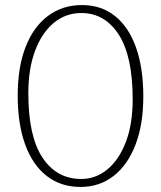

<svg xmlns="http://www.w3.org/2000/svg" viewBox="-20 -729 636 759"><path d="M304 -709Q381 -709 435.2 -665.2Q489.5 -621.5 518 -540.5Q546.5 -459.5 546.5 -348Q546.5 -236 515.2 -155.8Q484 -75.5 428.2 -32.8Q372.5 10 298.5 10Q220 10 164.2 -33.8Q108.5 -77.5 79.2 -158.5Q50 -239.5 50 -351.5Q50 -463.5 81.2 -543.5Q112.5 -623.5 169.8 -666.2Q227 -709 304 -709ZM504.5 -336.5Q504.5 -506.5 449.5 -592Q394.5 -677.5 301.5 -677.5Q239.5 -677.5 192.5 -638.5Q145.5 -599.5 118.8 -528.5Q92 -457.5 92 -360.5Q92 -190 148 -105.8Q204 -21.5 301 -21.5Q359 -21.5 405 -59.8Q451 -98 477.8 -168.5Q504.5 -239 504.5 -336.5Z"/></svg>

Font: Fraunces 9pt S100 Thin
Style: Regular
Weight: 100
Version: Version 1.000; ttfautohint (v1.8.3)